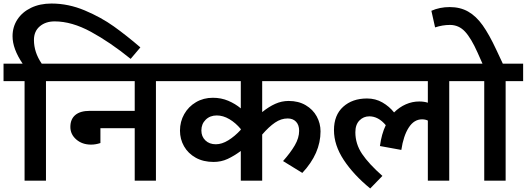

<svg xmlns="http://www.w3.org/2000/svg" viewBox="-40 -1022 2979 1086"><path d="M152 -796Q152 -726 196 -662H319V-563H220V0H99V-563H-20V-662H88Q31 -746 31 -817Q31 -870 58.5 -912Q86 -954 136 -978Q186 -1002 251 -1002Q347 -1002 439.5 -963Q532 -924 604 -872.5Q676 -821 754 -754L699 -689Q583 -783 474.5 -842Q366 -901 269 -901Q218 -901 185 -873Q152 -845 152 -796Z M942 -563H842V0H722V-297H528V-213Q501 -204 475 -204Q425 -204 391.5 -233Q358 -262 358 -304Q358 -348 386 -371.5Q414 -395 468 -395H722V-563H299V-662H942Z M1443 -563V-388Q1480 -418 1516.5 -434.5Q1553 -451 1593 -451Q1648 -451 1689 -427Q1730 -403 1751.5 -363.5Q1773 -324 1773 -279Q1773 -154 1670 -44L1561 -111Q1603 -158 1627.5 -200Q1652 -242 1652 -282Q1652 -315 1634.5 -333.5Q1617 -352 1587 -352Q1550 -352 1515.5 -328.5Q1481 -305 1443 -261V0H1322V-168Q1284 -140 1247.5 -123Q1211 -106 1168 -106Q1110 -106 1067 -130Q1024 -154 1001 -194.5Q978 -235 978 -283Q978 -334 1002 -376.5Q1026 -419 1068.5 -444Q1111 -469 1164 -469Q1211 -469 1251 -452Q1291 -435 1322 -409V-563H922V-662H1806V-563ZM1322 -288V-292Q1293 -327 1257.5 -348Q1222 -369 1186 -369Q1148 -369 1123.5 -345Q1099 -321 1099 -284Q1099 -250 1121.5 -228Q1144 -206 1181 -206Q1215 -206 1251.5 -228.5Q1288 -251 1322 -288Z M2600 -563H2501V0H2380V-340Q2366 -347 2347 -347Q2302 -347 2272 -300.5Q2242 -254 2230 -174L2109 -196Q2118 -264 2142 -314Q2100 -364 2049 -364Q2016 -364 1993 -340.5Q1970 -317 1970 -274Q1970 -208 2008 -151.5Q2046 -95 2123 -27L2054 44Q1960 -33 1904.5 -117Q1849 -201 1849 -286Q1849 -371 1901 -418Q1953 -465 2036 -465Q2084 -465 2123 -442.5Q2162 -420 2189 -386Q2219 -416 2255.5 -432Q2292 -448 2331 -448Q2359 -448 2380 -441V-563H1786V-662H2600Z M2919 -563H2820V0H2699V-563H2580V-662H2689L2661 -725Q2625 -806 2590 -843.5Q2555 -881 2505 -881Q2463 -881 2421 -867L2400 -961Q2447 -982 2504 -982Q2563 -982 2608 -956.5Q2653 -931 2690 -879Q2727 -827 2767 -741L2804 -662H2919Z"/></svg>

Font: MartelSansBold
Style: Bold
Weight: 700
Designer: Dan Reynolds and Mathieu Réguer
Foundry: Dan Reynolds and Mathieu Réguer
Version: Version 1.002; ttfautohint (v1.1) -l 5 -r 5 -G 72 -x 0 -D la